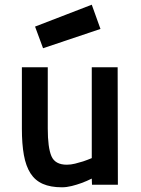

<svg xmlns="http://www.w3.org/2000/svg" viewBox="-20 -785 600 816"><path d="M480 -499 481 0H371L370 -26Q348 -15 326 -7Q307 0 285 5.5Q263 11 243 11Q195 11 162 -3.5Q129 -18 109.5 -48.5Q90 -79 81.5 -126Q73 -173 73 -238V-499H183V-239Q183 -158 198.5 -121.5Q214 -85 264 -85Q281 -85 299 -89.5Q317 -94 333 -99Q351 -105 370 -113V-499ZM370 -765 407 -662 163 -580 129 -672Z"/></svg>

Font: Panefresco 750wt
Style: Regular
Weight: 750
Foundry: Campivisivi & Chank Co
Version: Version 1.000